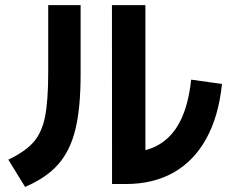

<svg xmlns="http://www.w3.org/2000/svg" viewBox="-20 -733 904 755"><path d="M420.2 -712.7H551.8V-66.4L474.5 -133.1Q551 -133.1 604.6 -164.1Q658.1 -195.1 689.7 -258.6Q721.3 -322.1 731.7 -419.8L852.9 -402.9Q840 -277 791.7 -188.8Q743.4 -100.7 663.4 -55Q583.4 -9.4 474.5 -9.4H420.6ZM169.6 -449.7V-712.7H297V-440.4Q297 -308.5 276.6 -224.6Q256.2 -140.7 209.3 -87.2Q162.3 -33.8 78.7 2L12.8 -105.1Q79.1 -136.9 111.9 -174.2Q144.6 -211.5 157.1 -274.1Q169.6 -336.7 169.6 -449.7Z"/></svg>

Font: Pretendard GOV Variable
Style: Regular
Weight: 400
Designer: Base glyphs from Inter by Rasmus Andersson; Hangul glyphs from Noto Sans CJK(Source Han Sans) by Jang Soo-young and Kang
Foundry: Kil Hyung-jin
Version: Version 1.307;Glyphs 3.2 (3192)